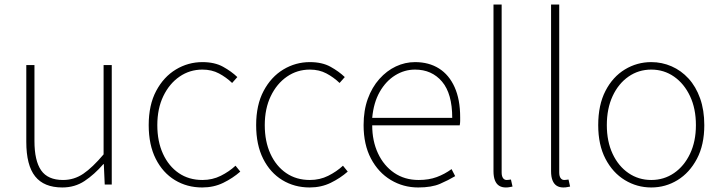

<svg xmlns="http://www.w3.org/2000/svg" viewBox="-20 -814 3186 847"><path d="M255 13Q174 13 135 -36Q96 -85 96 -188V-527H132V-192Q132 -105 161.5 -62.5Q191 -20 258 -20Q307 -20 347.5 -47.5Q388 -75 437 -133V-527H473V0H442L438 -90H436Q396 -44 353 -15.5Q310 13 255 13Z M872 13Q805 13 751.5 -19.5Q698 -52 667 -113.5Q636 -175 636 -262Q636 -351 669 -413Q702 -475 756 -507.5Q810 -540 873 -540Q927 -540 964 -519.5Q1001 -499 1027 -474L1004 -448Q978 -473 946 -490Q914 -507 873 -507Q817 -507 772 -476Q727 -445 700.5 -390Q674 -335 674 -262Q674 -190 699 -135.5Q724 -81 768.5 -50.5Q813 -20 873 -20Q917 -20 954 -38.5Q991 -57 1019 -83L1040 -57Q1007 -28 965 -7.5Q923 13 872 13Z M1346 13Q1279 13 1225.5 -19.5Q1172 -52 1141 -113.5Q1110 -175 1110 -262Q1110 -351 1143 -413Q1176 -475 1230 -507.5Q1284 -540 1347 -540Q1401 -540 1438 -519.5Q1475 -499 1501 -474L1478 -448Q1452 -473 1420 -490Q1388 -507 1347 -507Q1291 -507 1246 -476Q1201 -445 1174.5 -390Q1148 -335 1148 -262Q1148 -190 1173 -135.5Q1198 -81 1242.5 -50.5Q1287 -20 1347 -20Q1391 -20 1428 -38.5Q1465 -57 1493 -83L1514 -57Q1481 -28 1439 -7.5Q1397 13 1346 13Z M1825 13Q1759 13 1704 -20Q1649 -53 1616.5 -114.5Q1584 -176 1584 -262Q1584 -327 1602.5 -378Q1621 -429 1653.5 -465.5Q1686 -502 1726.5 -521Q1767 -540 1811 -540Q1872 -540 1916.5 -512Q1961 -484 1985.5 -429.5Q2010 -375 2010 -297Q2010 -289 2010 -280.5Q2010 -272 2008 -261H1622Q1622 -192 1647.5 -137.5Q1673 -83 1719 -51.5Q1765 -20 1827 -20Q1872 -20 1907 -33Q1942 -46 1972 -68L1988 -37Q1958 -19 1921 -3Q1884 13 1825 13ZM1622 -294H1975Q1975 -401 1930 -454Q1885 -507 1811 -507Q1764 -507 1723 -481.5Q1682 -456 1655 -408.5Q1628 -361 1622 -294Z M2211 13Q2194 13 2182 5.5Q2170 -2 2163.5 -18Q2157 -34 2157 -59V-794H2193V-53Q2193 -37 2199 -28.5Q2205 -20 2215 -20Q2218 -20 2222 -20.5Q2226 -21 2234 -22L2241 9Q2234 10 2228 11.5Q2222 13 2211 13Z M2465 13Q2448 13 2436 5.5Q2424 -2 2417.5 -18Q2411 -34 2411 -59V-794H2447V-53Q2447 -37 2453 -28.5Q2459 -20 2469 -20Q2472 -20 2476 -20.5Q2480 -21 2488 -22L2495 9Q2488 10 2482 11.5Q2476 13 2465 13Z M2853 13Q2790 13 2736.5 -19.5Q2683 -52 2651 -113.5Q2619 -175 2619 -262Q2619 -351 2651 -413Q2683 -475 2736.5 -507.5Q2790 -540 2853 -540Q2900 -540 2942.5 -521.5Q2985 -503 3017.5 -467.5Q3050 -432 3068.5 -380Q3087 -328 3087 -262Q3087 -175 3054.5 -113.5Q3022 -52 2969 -19.5Q2916 13 2853 13ZM2853 -20Q2909 -20 2953.5 -50.5Q2998 -81 3024 -135.5Q3050 -190 3050 -262Q3050 -335 3024 -390Q2998 -445 2953.5 -476Q2909 -507 2853 -507Q2797 -507 2752.5 -476Q2708 -445 2682.5 -390Q2657 -335 2657 -262Q2657 -190 2682.5 -135.5Q2708 -81 2752.5 -50.5Q2797 -20 2853 -20Z"/></svg>

Font: Noto Sans SC Thin Thin
Style: Regular
Weight: 250
Version: Version 2.004-H2;hotconv 1.0.118;makeotfexe 2.5.65603